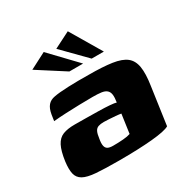

<svg xmlns="http://www.w3.org/2000/svg" viewBox="-147 -746 847 873"><g transform="rotate(-30 276.5 -309.0)"><path d="M233 4Q159 4 113.5 0.5Q68 -3 46 -15.5Q24 -28 18.5 -52Q13 -76 18 -115Q25 -166 39 -193Q53 -220 77 -229.5Q101 -239 139 -239Q165 -239 198.5 -238.5Q232 -238 264.5 -237.5Q297 -237 322 -235Q347 -233 355 -230Q359 -255 357 -270Q355 -285 345.5 -293.5Q336 -302 318 -304.5Q300 -307 272 -307Q238 -307 202 -306Q166 -305 132 -303.5Q98 -302 66 -299L71 -332Q76 -361 89 -376Q102 -391 125 -395Q150 -400 199.5 -402Q249 -404 307 -403Q381 -403 428.5 -396Q476 -389 500 -370Q524 -351 530 -314.5Q536 -278 527 -219L499 -22Q477 -9 406.5 -2.5Q336 4 233 4ZM243 -68Q272 -68 296 -70Q320 -72 334 -77L348 -176Q338 -178 320 -179.5Q302 -181 285 -182Q268 -183 259 -183Q242 -183 230.5 -179Q219 -175 213 -163Q207 -151 204 -127Q200 -105 202.5 -92Q205 -79 214.5 -73.5Q224 -68 243 -68ZM239 -460 97 -551 182 -595 311 -460ZM356 -460 239 -579 324 -622 420 -460Z"/></g></svg>

Font: Genos Thin ExtraBold
Style: Italic
Weight: 800
Italic angle: -8°
Version: Version 1.010